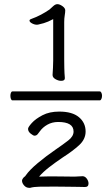

<svg xmlns="http://www.w3.org/2000/svg" viewBox="-20 -842 540 924"><path d="M292 -465Q292 -453 274 -453Q261 -453 247 -461Q233 -469 233 -481V-482Q234 -493 235 -516Q236 -539 236 -551V-750Q210 -736 190.5 -730.5Q171 -725 165 -724Q164 -724 162 -723.5Q160 -723 158 -723Q146 -723 134 -729.5Q122 -736 122 -743Q122 -748 131 -751Q156 -760 177.5 -771.5Q199 -783 218 -796Q224 -801 235 -811.5Q246 -822 256 -822Q267 -822 280.5 -812.5Q294 -803 294 -792Q294 -783 291.5 -768Q289 -753 289 -736V-557Q289 -541 289.5 -515Q290 -489 292 -468ZM40 -359Q35 -359 32.5 -366Q30 -373 30 -381Q30 -389 32.5 -395.5Q35 -402 40 -402H460Q465 -402 468 -395.5Q471 -389 471 -381Q471 -373 468 -366Q465 -359 460 -359ZM121 62Q106 62 96 50.5Q86 39 86 28Q86 24 87.5 21.5Q89 19 90 17Q94 11 98 8.5Q102 6 104 2Q122 -24 161.5 -57Q201 -90 246 -121Q284 -147 309 -166.5Q334 -186 334 -209Q334 -255 260 -255Q231 -255 208 -242Q185 -229 171 -209Q167 -203 161 -196Q155 -189 146 -189Q140 -189 127.5 -199Q115 -209 115 -222Q115 -230 133 -250Q151 -270 184.5 -287.5Q218 -305 265 -305Q328 -305 360 -278Q392 -251 392 -209Q392 -172 361 -143.5Q330 -115 283 -85Q246 -60 217 -37.5Q188 -15 168 8Q187 7 210.5 7Q234 7 247 7Q270 7 297 7.5Q324 8 338 8Q346 8 358.5 7Q371 6 377 6Q389 6 397.5 17.5Q406 29 406 41Q406 58 389 58Q383 58 368.5 57.5Q354 57 337 57Q320 57 294 56.5Q268 56 243 56Q197 56 169.5 56.5Q142 57 125 62Z"/></svg>

Font: Moon Stars Kai T HW Light
Style: Regular
Weight: 300
Designer: GuiWonder
Version: Version 1.101